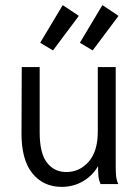

<svg xmlns="http://www.w3.org/2000/svg" viewBox="-20 -719 540 750"><path d="M64 -202 65 -457H135V-202Q135 -120 163.5 -83.5Q192 -47 239 -47Q291 -47 326.5 -87.5Q362 -128 362 -205V-457H432V-71Q432 -47 433.5 -31.5Q435 -16 442 0H373Q366 -15 364.5 -31Q363 -47 363 -70Q341 -32 303.5 -10.5Q266 11 221 11Q149 11 106 -42.5Q63 -96 64 -202ZM137 -552 225 -699 288 -657 187 -522ZM292 -552 380 -699 443 -657 342 -522Z"/></svg>

Font: Vazir Code
Style: Code
Weight: 400
Foundry: DejaVu fonts team - Redesigned by Saber Rastikerdar
Version: Version 1.1.2